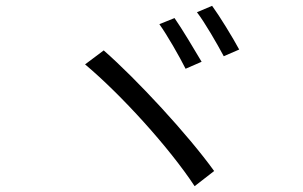

<svg xmlns="http://www.w3.org/2000/svg" viewBox="-20 -745 1040 659"><path d="M579 -683 527 -662C553 -626 596 -551 617 -509L672 -533C649 -572 603 -649 579 -683ZM708 -725 656 -703C683 -668 725 -595 748 -552L801 -575C779 -616 733 -691 708 -725ZM336 -572 272 -524C397 -419 562 -237 648 -106L715 -158C625 -283 450 -472 336 -572Z"/></svg>

Font: ChiuKong Gothic CL Normal
Style: Regular
Weight: 350
Designer: Ryoko NISHIZUKA 西塚涼子 (kana, bopomofo & ideographs); Paul D. Hunt (Latin, Greek & Cyrillic); Sandoll Communications 산돌커뮤니
Foundry: Adobe
Version: Version 1.300